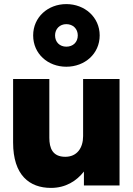

<svg xmlns="http://www.w3.org/2000/svg" viewBox="-20 -906 648 938"><path d="M221 -233V-520H44V-210C44 -50 124 12 229 12C301 12 354 -22 390 -68V0H564V-520H386V-241C386 -183 356 -140 299 -140C237 -140 221 -182 221 -233ZM142 -733C142 -643 214 -580 304 -580C394 -580 467 -643 467 -733C467 -822 394 -886 304 -886C214 -886 142 -822 142 -733ZM249 -733C249 -765 272 -788 304 -788C337 -788 360 -765 360 -733C360 -700 337 -678 304 -678C272 -678 249 -700 249 -733Z"/></svg>

Font: Aspekta 850
Style: Regular
Weight: 850
Designer: Ivo Dolenc
Version: Version 2.000